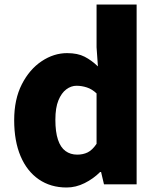

<svg xmlns="http://www.w3.org/2000/svg" viewBox="-20 -819 698 853"><path d="M276 14Q205 14 152.5 -22Q100 -58 71.5 -125Q43 -192 43 -285Q43 -378 77 -444.5Q111 -511 165 -547Q219 -583 278 -583Q325 -583 356 -567Q387 -551 415 -524L409 -609V-799H587V0H442L429 -55H425Q395 -25 356 -5.5Q317 14 276 14ZM323 -132Q349 -132 369.5 -142Q390 -152 409 -180V-404Q389 -423 366 -430.5Q343 -438 320 -438Q296 -438 274.5 -422Q253 -406 239.5 -373Q226 -340 226 -287Q226 -233 237.5 -198.5Q249 -164 271 -148Q293 -132 323 -132Z"/></svg>

Font: Noto Sans KR Thin Black
Style: Regular
Weight: 900
Version: Version 2.004-H2;hotconv 1.0.118;makeotfexe 2.5.65603